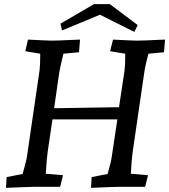

<svg xmlns="http://www.w3.org/2000/svg" viewBox="-20 -901 816 926"><path d="M422 -47 499 -62Q516 -122 518 -139L546 -325H233L210 -169Q205 -136 201 -63L284 -56L270 0H146Q124 0 9 5L12 -47L89 -62Q105 -119 109 -139L171 -563Q174 -587 174 -642L102 -654L115 -710Q210 -705 231 -705Q261 -705 337 -709L366 -710L361 -649L286 -642Q269 -576 264 -539L241 -379L554 -384L581 -563Q584 -586 584 -642L511 -654L525 -710Q620 -705 641 -705Q671 -705 747 -709L776 -710L771 -649L696 -642Q679 -580 674 -539L620 -169Q615 -136 611 -63L694 -56L680 0H556Q534 0 419 5ZM462 -830 279 -754 272 -787 433 -881H510L644 -780L628 -747Z"/></svg>

Font: Andada Pro Medium
Style: Italic
Weight: 500
Italic angle: -7°
Designer: Carolina Giovagnoli
Foundry: Huerta Tipografica
Version: Version 3.005; ttfautohint (v1.8.4)